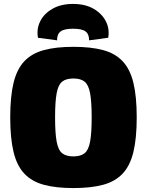

<svg xmlns="http://www.w3.org/2000/svg" viewBox="-20 -942 747 976"><path d="M353 -704Q442 -704 503.5 -687.5Q565 -671 603 -631Q641 -591 658 -521.5Q675 -452 675 -345Q675 -239 658 -169Q641 -99 603 -59Q565 -19 503.5 -2.5Q442 14 353 14Q265 14 203.5 -2.5Q142 -19 104 -59Q66 -99 49 -169Q32 -239 32 -345Q32 -452 49 -521.5Q66 -591 104 -631Q142 -671 203.5 -687.5Q265 -704 353 -704ZM353 -543Q316 -543 296 -527Q276 -511 268 -468Q260 -425 260 -345Q260 -265 268 -222Q276 -179 296 -163Q316 -147 353 -147Q390 -147 410 -163Q430 -179 438 -222Q446 -265 446 -345Q446 -425 438 -468Q430 -511 410 -527Q390 -543 353 -543ZM270 -737 173 -750Q165 -795 184.5 -834Q204 -873 247 -897.5Q290 -922 351 -922Q413 -922 455.5 -897.5Q498 -873 518 -834Q538 -795 530 -750L433 -737Q433 -769 414.5 -782.5Q396 -796 351 -796Q307 -796 288.5 -782.5Q270 -769 270 -737Z"/></svg>

Font: Exo 2 Black
Style: Regular
Weight: 900
Designer: Natanael Gama
Foundry: Natanael Gama
Version: Version 2.010